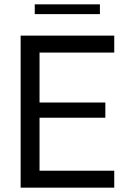

<svg xmlns="http://www.w3.org/2000/svg" viewBox="-20 -864 609 884"><path d="M162 -622V-392H465V-322H162V-78H506V0H75V-700H506V-622ZM140 -844H440V-799H140Z"/></svg>

Font: Be Vietnam
Style: Regular
Weight: 400
Designer: Gabriel Lam
Foundry: TypeRant
Version: Version 4.000